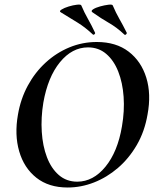

<svg xmlns="http://www.w3.org/2000/svg" viewBox="-20 -823 695 855"><path d="M281 12Q197 12 142 -31.5Q87 -75 65.5 -149Q44 -223 60 -313Q72 -383 104 -442Q136 -501 183.5 -544.5Q231 -588 289 -612Q347 -636 411 -636Q497 -636 553 -593Q609 -550 631.5 -477Q654 -404 637 -313Q624 -237 589 -177Q554 -117 505 -75Q456 -33 398.5 -10.5Q341 12 281 12ZM324 -14Q395 -14 449.5 -80.5Q504 -147 523 -260Q535 -329 530.5 -392Q526 -455 506.5 -504.5Q487 -554 453 -583Q419 -612 372 -612Q301 -612 247 -546Q193 -480 173 -366Q162 -299 166 -236Q170 -173 189 -123Q208 -73 242 -43.5Q276 -14 324 -14ZM534 -669Q500 -701 465 -721Q430 -741 392 -768Q383 -774 394.5 -781.5Q406 -789 426 -794.5Q446 -800 463 -802Q480 -804 482 -799Q496 -766 511.5 -739Q527 -712 544 -678Q546 -674 541.5 -670Q537 -666 534 -669ZM394 -669Q360 -701 326 -722Q292 -743 251 -768Q242 -773 254 -780.5Q266 -788 285.5 -794Q305 -800 322.5 -802Q340 -804 342 -799Q356 -766 371.5 -739Q387 -712 403 -678Q405 -674 401 -670.5Q397 -667 394 -669Z"/></svg>

Font: Cormorant Light
Style: Italic
Weight: 300
Italic angle: -10°
Designer: Christian Thalmann (Catharsis Fonts)
Foundry: Catharsis Fonts
Version: Version 4.000